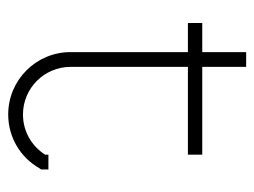

<svg xmlns="http://www.w3.org/2000/svg" viewBox="-96 -515 620 468"><g transform="rotate(90 214.0 -281.0)"><path d="M36 -429H107V-143C107 -59 175 9 259 9C315 9 364 -21 390 -67L393 -71V-89H357V-81C336 -48 300 -27 259 -27C195 -27 143 -79 143 -143V-429H357V-464H143V-571H107V-464H36Z"/></g></svg>

Font: Rawengulk
Style: Regular
Weight: 400
Version: Version 0.9